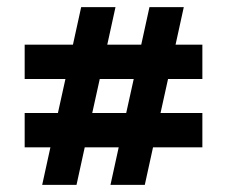

<svg xmlns="http://www.w3.org/2000/svg" viewBox="-20 -512 638 537"><path d="M49 -387H184L207 -492H303L280 -387H375L398 -492H494L471 -387H546V-291H450L429 -196H546V-100H408L385 5H289L312 -100H217L194 5H98L121 -100H49V-196H142L163 -291H49ZM238 -196H333L354 -291H259Z"/></svg>

Font: CAT Rhythmus
Style: Regular
Weight: 400
Designer: Peter Wiegel nach alter Vorlage
Foundry: Peter Wiegel
Version: 1.000